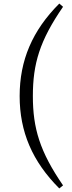

<svg xmlns="http://www.w3.org/2000/svg" viewBox="-20 -840 401 1075"><path d="M164 -302C164 -483 202 -612 333 -802L312 -820C161 -669 90 -502 90 -302C90 -102 161 64 312 215L333 198C203 9 164 -122 164 -302Z"/></svg>

Font: Source Han Serif K
Style: Regular
Weight: 400
Designer: Ryoko NISHIZUKA 西塚涼子 (kana & ideographs); Frank Grießhammer (Latin, Greek & Cyrillic); Wenlong ZHANG 张文龙 (bopomofo); San
Foundry: Adobe Systems Incorporated
Version: Version 1.001;PS 1.001;hotconv 16.6.54;makeotf.lib2.5.65590